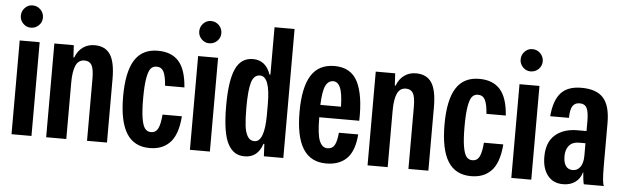

<svg xmlns="http://www.w3.org/2000/svg" viewBox="-48 -902 3507 1081"><g transform="rotate(5 1706.0 -361.5)"><path d="M42 0V-529.8H154.8V0ZM36.1 -668.9Q36.1 -695.3 54.2 -714.1Q72.3 -732.9 97.2 -732.9Q124 -732.9 142.6 -714.1Q161.1 -695.3 161.1 -668.9Q161.1 -643.6 142.6 -625.2Q124 -606.9 97.2 -606.9Q72.3 -606.9 54.2 -625.5Q36.1 -644 36.1 -668.9Z M237.8 0V-529.8H347.7L351.6 -460.9H356Q370.1 -499 398.4 -519.5Q426.8 -540 464.8 -540Q525.4 -540 553.5 -497.3Q581.5 -454.6 581.5 -359.9V0H468.8V-350.1Q468.8 -406.7 456.1 -428Q443.4 -449.2 416 -449.2Q381.3 -449.2 366.5 -415.8Q351.6 -382.3 351.6 -318.8V0Z M822.8 9.8Q734.9 9.8 692.1 -58.6Q649.4 -127 649.4 -267.1Q649.4 -404.8 691.7 -472.4Q733.9 -540 822.8 -540Q898.9 -540 940.2 -494.4Q981.4 -448.7 988.8 -347.2H879.4Q875.5 -401.9 863 -426Q850.6 -450.2 822.8 -450.2Q802.2 -450.2 789.6 -435.1Q776.9 -419.9 769.8 -378.4Q762.7 -336.9 762.7 -265.1Q762.7 -194.8 769.5 -153.6Q776.4 -112.3 789.1 -96.2Q801.8 -80.1 822.8 -80.1Q849.6 -80.1 862.3 -104.2Q875 -128.4 879.4 -184.1H988.8Q984.9 -129.4 970.7 -90.8Q956.5 -52.2 933.8 -30.8Q911.1 -9.3 884 0.2Q856.9 9.8 822.8 9.8Z M1050.3 0V-529.8H1163.1V0ZM1044.4 -668.9Q1044.4 -695.3 1062.5 -714.1Q1080.6 -732.9 1105.5 -732.9Q1132.3 -732.9 1150.9 -714.1Q1169.4 -695.3 1169.4 -668.9Q1169.4 -643.6 1150.9 -625.2Q1132.3 -606.9 1105.5 -606.9Q1080.6 -606.9 1062.5 -625.5Q1044.4 -644 1044.4 -668.9Z M1359.9 9.8Q1329.6 9.8 1307.1 -3.2Q1284.7 -16.1 1267.1 -46.6Q1249.5 -77.1 1240.7 -131.8Q1231.9 -186.5 1231.9 -265.1Q1231.9 -407.7 1262.2 -473.9Q1292.5 -540 1359.9 -540Q1432.1 -540 1460 -460.9H1464.8V-729H1578.1V0H1468.3L1464.8 -69.8H1460Q1434.1 9.8 1359.9 9.8ZM1346.2 -265.1Q1346.2 -200.7 1350.8 -162.4Q1355.5 -124 1369.1 -102.1Q1382.8 -80.1 1407.2 -80.1Q1464.8 -80.1 1464.8 -234.9V-294.9Q1464.8 -451.2 1407.2 -451.2Q1373 -451.2 1359.6 -408Q1346.2 -364.7 1346.2 -265.1Z M1820.8 9.8Q1732.9 9.8 1689.7 -58.6Q1646.5 -127 1646.5 -267.1Q1646.5 -404.8 1689 -472.9Q1731.4 -541 1820.8 -541Q1913.1 -541 1951.4 -466.6Q1989.7 -392.1 1985.8 -246.1H1759.8Q1759.8 -151.4 1774.9 -113.8Q1790 -76.2 1820.8 -76.2Q1848.1 -76.2 1860.8 -98.6Q1873.5 -121.1 1877.4 -168.9H1986.8Q1979 -73.2 1936.3 -31.7Q1893.6 9.8 1820.8 9.8ZM1759.8 -315.9H1876.5Q1874.5 -393.6 1860.6 -424.3Q1846.7 -455.1 1820.8 -455.1Q1792.5 -455.1 1777.6 -424.3Q1762.7 -393.6 1759.8 -315.9Z M2054.2 0V-529.8H2164.1L2168 -460.9H2172.4Q2186.5 -499 2214.8 -519.5Q2243.2 -540 2281.2 -540Q2341.8 -540 2369.9 -497.3Q2397.9 -454.6 2397.9 -359.9V0H2285.2V-350.1Q2285.2 -406.7 2272.5 -428Q2259.8 -449.2 2232.4 -449.2Q2197.8 -449.2 2182.9 -415.8Q2168 -382.3 2168 -318.8V0Z M2639.2 9.8Q2551.3 9.8 2508.5 -58.6Q2465.8 -127 2465.8 -267.1Q2465.8 -404.8 2508.1 -472.4Q2550.3 -540 2639.2 -540Q2715.3 -540 2756.6 -494.4Q2797.9 -448.7 2805.2 -347.2H2695.8Q2691.9 -401.9 2679.4 -426Q2667 -450.2 2639.2 -450.2Q2618.7 -450.2 2606 -435.1Q2593.3 -419.9 2586.2 -378.4Q2579.1 -336.9 2579.1 -265.1Q2579.1 -194.8 2585.9 -153.6Q2592.8 -112.3 2605.5 -96.2Q2618.2 -80.1 2639.2 -80.1Q2666 -80.1 2678.7 -104.2Q2691.4 -128.4 2695.8 -184.1H2805.2Q2801.3 -129.4 2787.1 -90.8Q2772.9 -52.2 2750.2 -30.8Q2727.5 -9.3 2700.4 0.2Q2673.3 9.8 2639.2 9.8Z M2866.7 0V-529.8H2979.5V0ZM2860.8 -668.9Q2860.8 -695.3 2878.9 -714.1Q2897 -732.9 2921.9 -732.9Q2948.7 -732.9 2967.3 -714.1Q2985.8 -695.3 2985.8 -668.9Q2985.8 -643.6 2967.3 -625.2Q2948.7 -606.9 2921.9 -606.9Q2897 -606.9 2878.9 -625.5Q2860.8 -644 2860.8 -668.9Z M3159.7 9.8Q3103.5 9.8 3072.5 -29.5Q3041.5 -68.8 3041.5 -134.8Q3041.5 -217.8 3088.9 -258.8Q3136.2 -299.8 3214.4 -299.8H3265.6V-356Q3265.6 -406.7 3254.4 -429.4Q3243.2 -452.1 3213.4 -452.1Q3187.5 -452.1 3174.3 -432.6Q3161.1 -413.1 3160.6 -365.2H3054.7Q3061.5 -453.1 3099.6 -496.6Q3137.7 -540 3216.3 -540Q3301.8 -540 3340.6 -496.3Q3379.4 -452.6 3379.4 -355V-118.2Q3379.4 -9.8 3390.6 0H3276.4Q3271 -18.6 3267.6 -65.9H3265.6Q3256.3 -30.8 3228.3 -10.5Q3200.2 9.8 3159.7 9.8ZM3154.3 -148.9Q3154.3 -111.8 3168 -93Q3181.6 -74.2 3206.5 -74.2Q3233.4 -74.2 3249.5 -96.7Q3265.6 -119.1 3265.6 -160.2V-231H3229.5Q3192.4 -231 3173.3 -208.3Q3154.3 -185.5 3154.3 -148.9Z"/></g></svg>

Font: Lumene Sans Condensed
Style: Bold
Weight: 600
Width: 3
Designer: Deni Anggara
Version: Version 1.003;Glyphs 3.1.2 (3151)